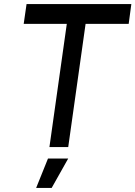

<svg xmlns="http://www.w3.org/2000/svg" viewBox="-20 -720 663 940"><path d="M157 200H233L314 56H215ZM110 -700 96 -603H307L222 0H314L399 -603H610L623 -700Z"/></svg>

Font: Unageo
Style: Medium-Italic
Weight: 500
Designer: Richard Sepsi
Foundry: Richard Sepsi
Version: Version 2.000